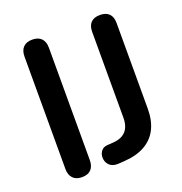

<svg xmlns="http://www.w3.org/2000/svg" viewBox="-130 -826 896 946"><g transform="rotate(-20 318.0 -352.5)"><path d="M141 8Q110 8 93.5 -9.5Q77 -27 77 -58V-647Q77 -679 93.5 -696Q110 -713 141 -713Q172 -713 188.5 -696Q205 -679 205 -647V-58Q205 -27 189 -9.5Q173 8 141 8ZM328 7Q300 8 284 -8Q268 -24 268 -49Q268 -68 279.5 -82.5Q291 -97 313 -98L343 -100Q387 -103 409.5 -127.5Q432 -152 432 -198V-648Q432 -680 448.5 -696.5Q465 -713 496 -713Q527 -713 543.5 -696.5Q560 -680 560 -648V-199Q560 -136 537.5 -92Q515 -48 471 -23.5Q427 1 362 5Z"/></g></svg>

Font: Nunito
Style: Bold
Weight: 700
Designer: Vernon Adams
Foundry: Vernon Adams
Version: Version 3.602